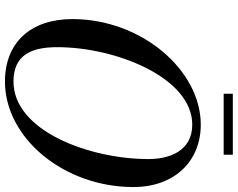

<svg xmlns="http://www.w3.org/2000/svg" viewBox="-110 -816 936 755"><g transform="rotate(90 357.5 -438.0)"><path d="M348 -886V-850H588V-886ZM300 10C522.5 10 715 -222 715 -495C715 -658 612.5 -760 469.5 -760C256.5 -760 54.5 -528 54.5 -255C54.5 -92 146.5 10 300 10ZM469.5 -726.5C573.5 -726.5 605 -636.5 605 -554.5C605 -322.5 494.5 -23.5 300 -23.5C196 -23.5 165 -93.5 165 -195.5C165 -427.5 285.5 -726.5 469.5 -726.5Z"/></g></svg>

Font: Bodoni* 06pt
Style: Italic
Weight: 400
Italic angle: -13°
Version: Version 2.3